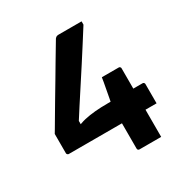

<svg xmlns="http://www.w3.org/2000/svg" viewBox="-162 -830 924 961"><g transform="rotate(-30 300.0 -350.0)"><path d="M306 -700Q310 -700 323.5 -700Q337 -700 355.5 -700Q374 -700 392 -700Q410 -700 423.5 -700Q437 -700 440 -700V-681Q415 -641 388 -599Q361 -557 333.5 -514Q306 -471 277 -427Q248 -383 218.5 -337Q189 -291 159 -244L179 -311V-229L154 -245Q184 -260 212.5 -266.5Q241 -273 274 -276Q307 -279 348 -279H549Q553 -279 555 -277.5Q557 -276 558.5 -274Q560 -272 560 -268Q560 -264 560 -253Q560 -242 560 -227Q560 -212 560 -197Q560 -182 560 -171Q560 -160 560 -157H53Q50 -157 47.5 -158.5Q45 -160 43.5 -162.5Q42 -165 42 -168V-279Q42 -279 54 -299Q66 -319 85.5 -352.5Q105 -386 129.5 -427Q154 -468 179 -510Q204 -552 226 -589.5Q248 -627 264.5 -654Q281 -681 286 -690Q289 -694 292 -696Q295 -698 298.5 -699Q302 -700 306 -700ZM388 -407Q392 -407 406 -407Q420 -407 436.5 -407Q453 -407 466.5 -407Q480 -407 485 -407Q489 -407 491 -405.5Q493 -404 494.5 -402Q496 -400 496 -396V-98Q496 -93 496 -79Q496 -65 496 -48Q496 -31 496 -17.5Q496 -4 496 0Q492 0 479.5 0Q467 0 450.5 0Q434 0 416.5 0Q399 0 386.5 0Q374 0 371 0Q366 0 363 -3Q360 -6 360 -11Q360 -16 360 -40.5Q360 -65 360 -99Q360 -133 360 -166.5Q360 -200 360 -224.5Q360 -249 360 -255Q364 -272 368 -295.5Q372 -319 376.5 -341.5Q381 -364 384 -382Q387 -400 388 -407Z"/></g></svg>

Font: Recursive Monospace
Style: Bold
Weight: 700
Version: Version 1.047